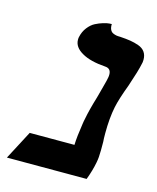

<svg xmlns="http://www.w3.org/2000/svg" viewBox="-95 -620 560 684"><g transform="rotate(15 185.0 -278.0)"><path d="M319.8 -272.9Q311 -230 311 -173.8Q311 -152.8 312 -143.1V-111.8Q312 -85 308.1 -65.9Q302.2 -34.7 289.1 0H-4.9L50.8 -106H215.8Q216.8 -136.7 224.1 -183.1Q226.1 -197.8 228 -205.1Q234.4 -239.7 250 -291L256.8 -316.4L264.6 -345.7Q268.1 -358.4 270 -369.1Q271 -374 271 -379.9Q271 -402.3 250 -403.8Q193.4 -407.7 162.6 -425.8Q130.9 -443.8 130.9 -471.2Q130.9 -478 131.8 -481Q136.2 -502 148.2 -517.3Q160.2 -532.7 174.1 -539.8Q188 -546.9 201.4 -551Q214.8 -555.2 223.6 -555.7L232.9 -556.2Q232.4 -543.9 236.1 -536.1Q239.7 -528.3 246.6 -525.1Q253.4 -522 259.3 -521Q265.1 -520 273.9 -520Q296.4 -518.6 311.8 -516.1Q327.1 -513.7 343 -508.1Q358.9 -502.4 366.9 -491Q375 -479.5 375 -462.9Q375 -452.6 373 -446.8Q367.7 -420.4 347.2 -359.9Q326.7 -305.7 319.8 -272.9Z"/></g></svg>

Font: Linux Libertine G
Style: Semibold Italic
Weight: 600
Italic angle: -11.5°
Designer: Philipp H. Poll
Foundry: Philipp H. Poll
Version: Version 5.1.1